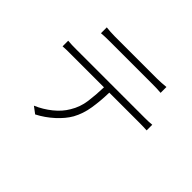

<svg xmlns="http://www.w3.org/2000/svg" viewBox="-151 -994 1302 1302"><g transform="rotate(45 500.0 -343.5)"><path d="M305 -671Q257 -671 223 -668V-724Q243 -722 261.5 -720.5Q280 -719 303 -719H710Q729 -719 752 -720.5Q775 -722 795 -724V-668Q775 -670 752 -670.5Q729 -671 710 -671ZM837 -472Q853 -472 872 -472.5Q891 -473 908 -475V-421Q893 -422 873.5 -422.5Q854 -423 837 -423H548Q546 -340 534.5 -268.5Q523 -197 491 -139Q463 -90 411 -42.5Q359 5 297 37L249 1Q310 -25 361.5 -66.5Q413 -108 442 -158Q477 -215 486 -281.5Q495 -348 497 -423H183Q160 -423 141 -423Q122 -423 102 -421V-475Q122 -473 141 -472.5Q160 -472 183 -472Z"/></g></svg>

Font: SpoqaHanSansJP-Light
Style: Regular
Weight: 300
Designer: [Source Han Sans]
Ryoko NISHIZUKA  (kana & ideographs); Paul D. Hunt (Latin, Greek & Cyrillic); Wenlong ZHANG  (bopomofo
Foundry: Spoqa (http://bi.spoqa.com)
Version: Version 1.002.20150607